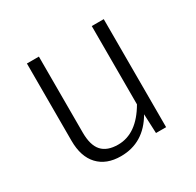

<svg xmlns="http://www.w3.org/2000/svg" viewBox="-122 -659 820 805"><g transform="rotate(-30 288.0 -256.0)"><path d="M471 0H422L418 -93Q358 11 247 11Q177 11 138 -30.5Q99 -72 99 -149V-523H157V-155Q157 -94 182.5 -65.5Q208 -37 261 -37Q351 -37 413 -144V-523H471Z"/></g></svg>

Font: Statis Sans Light
Style: Regular
Weight: 300
Designer: bBox Type GmbH
Foundry: bBox Type GmbH
Version: Version 1.000